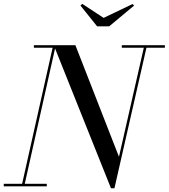

<svg xmlns="http://www.w3.org/2000/svg" viewBox="-55 -990 896 1020"><path d="M495.5 -895 382 -969.5 372.5 -960.5 461 -850H525L657.5 -960.5L649 -968.5ZM-35 -13.5V0H193.5V-13.5H76.5L237.5 -732.5L534.5 10H553L723 -736.5H821V-750H592V-736.5H709L577 -157L345.5 -750H125V-736.5H224.5L62.5 -13.5Z"/></svg>

Font: Bodoni* 16pt
Style: Italic
Weight: 400
Italic angle: -13°
Version: Version 2.3